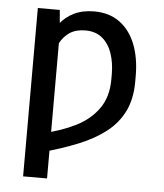

<svg xmlns="http://www.w3.org/2000/svg" viewBox="-53 -600 729 851"><g transform="rotate(5 311.0 -175.0)"><path d="M188 -444.3V203.1H81.5V-545.9H179.2ZM164.1 -328.6 114.7 -292.5Q120.6 -352.1 136.5 -399.9Q152.3 -447.8 178.7 -481.9Q205.1 -516.1 243.2 -534.4Q281.2 -552.7 332 -552.7Q399.4 -552.7 445.8 -518.8Q492.2 -484.9 516.1 -424.1Q540 -363.3 540 -282.7V-258.8Q540 -182.6 513.4 -127.4Q486.8 -72.3 436.5 -32.7Q386.2 6.8 314.7 35.9Q243.2 64.9 153.8 89.4L151.4 4.9Q232.9 -13.2 296.4 -45.2Q359.9 -77.1 396.7 -129.2Q433.6 -181.2 433.6 -258.8V-282.7Q433.6 -332 419.7 -373.8Q405.8 -415.5 376.2 -440.4Q346.7 -465.3 300.3 -465.3Q258.3 -465.3 230.7 -446.8Q203.1 -428.2 187 -397Q170.9 -365.7 164.1 -328.6Z"/></g></svg>

Font: Inter Cardless Tabular
Style: Regular
Weight: 400
Designer: Rasmus Andersson
Foundry: rsms
Version: Version 4.000;git-4fc901f